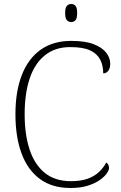

<svg xmlns="http://www.w3.org/2000/svg" viewBox="-20 -928 604 958"><path d="M332 10Q240 10 179 -35Q118 -80 87.5 -162.5Q57 -245 57 -358Q57 -472 89 -554Q121 -636 183 -680Q245 -724 335 -724Q405 -724 447.5 -707.5Q490 -691 510 -665Q530 -639 530 -610Q530 -588 520.5 -575Q511 -562 495 -562Q495 -601 480 -630.5Q465 -660 430 -676.5Q395 -693 330 -693Q255 -693 204 -652Q153 -611 128 -536Q103 -461 103 -358Q103 -256 128 -181Q153 -106 204 -65Q255 -24 334 -24Q384 -24 418 -36.5Q452 -49 474.5 -70.5Q497 -92 510 -117Q517 -113 520.5 -106Q524 -99 524 -89Q524 -79 512.5 -62.5Q501 -46 477.5 -29.5Q454 -13 418 -1.5Q382 10 332 10ZM335 -818Q322 -818 313.5 -827.5Q305 -837 305 -863Q305 -889 313.5 -898.5Q322 -908 335 -908Q349 -908 357 -898.5Q365 -889 365 -863Q365 -837 357 -827.5Q349 -818 335 -818Z"/></svg>

Font: Noto Serif Hebrew ExtraLight
Style: Regular
Weight: 250
Version: Version 2.003